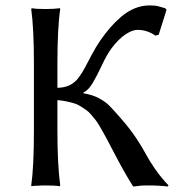

<svg xmlns="http://www.w3.org/2000/svg" viewBox="-20 -678 672 702"><path d="M104 -444.8Q104 -573.7 94.2 -645L96.2 -647.9Q112.8 -645 147 -645Q162.6 -645 175.5 -645.8Q188.5 -646.5 193.8 -647.5L199.2 -647.9L200.2 -645Q189.9 -575.2 189.9 -444.8V-356.9Q216.3 -357.4 235.1 -366.7Q253.9 -376 267.6 -394.3Q281.2 -412.6 291 -431.6Q300.8 -450.7 316.4 -479.7Q332 -508.8 347.2 -530.8Q365.7 -557.1 383.3 -577.4Q400.9 -597.7 423.6 -617.2Q446.3 -636.7 472.7 -647.5Q499 -658.2 526.9 -658.2Q536.6 -658.2 544.2 -657.5Q551.8 -656.7 555.2 -656Q558.6 -655.3 568.6 -652.3Q578.6 -649.4 584 -647.9L588.9 -642.1L560.1 -550.8L547.9 -547.9Q518.1 -568.8 482.9 -568.8Q463.9 -568.8 438.7 -552.2Q413.6 -535.6 388.2 -502Q371.1 -479 353 -440.4Q335 -401.9 319.3 -375.2Q303.7 -348.6 285.2 -339.8V-336.9Q317.9 -331.5 341.3 -319.1Q364.7 -306.6 378.4 -293Q392.1 -279.3 419.9 -247.6Q425.8 -240.7 429.2 -236.8Q457 -204.6 479 -171.4Q501 -138.2 512.9 -115.2Q524.9 -92.3 546.4 -61Q567.9 -29.8 596.2 0L592.8 3.9Q566.4 0 516.1 0Q504.4 0 497.8 0.5Q491.2 1 483.2 2.2Q475.1 3.4 466.8 3.9Q445.3 -30.8 429.4 -59.1Q413.6 -87.4 395.3 -122.8Q377 -158.2 371.1 -168.9Q361.3 -186.5 357.2 -194.1Q353 -201.7 344.2 -216.8Q335.4 -231.9 329.8 -238.8Q324.2 -245.6 314.5 -257.3Q304.7 -269 296.6 -274.7Q288.6 -280.3 276.4 -288.3Q264.2 -296.4 252 -300Q239.7 -303.7 223.9 -307.1Q208 -310.5 189.9 -312V-200.2Q189.9 -75.2 200.2 0L198.2 2.9Q181.2 0 147 0Q131.3 0 118.2 1Q105.5 1 100.6 2L95.2 2.9L94.2 0Q104 -67.9 104 -200.2Z"/></svg>

Font: Linux Biolinum
Style: Regular
Weight: 400
Designer: Philipp H. Poll
Foundry: Philipp H. Poll
Version: Version 0.6.4